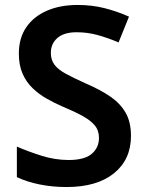

<svg xmlns="http://www.w3.org/2000/svg" viewBox="-20 -744 590 774"><path d="M508 -196Q508 -101 439.5 -45.5Q371 10 248 10Q191 10 139.5 -0.5Q88 -11 48 -30V-153Q94 -133 148 -116Q202 -99 257 -99Q321 -99 350 -124Q379 -149 379 -188Q379 -218 362 -238.5Q345 -259 312 -277Q279 -295 231 -315Q199 -329 168 -346.5Q137 -364 111.5 -388.5Q86 -413 71 -447Q56 -481 56 -528Q56 -590 85.5 -633.5Q115 -677 168.5 -700.5Q222 -724 293 -724Q350 -724 400 -711.5Q450 -699 500 -677L458 -573Q413 -592 372.5 -603Q332 -614 289 -614Q238 -614 211.5 -591Q185 -568 185 -531Q185 -502 200 -482.5Q215 -463 246.5 -446Q278 -429 327 -407Q385 -382 425 -354.5Q465 -327 486.5 -289.5Q508 -252 508 -196Z"/></svg>

Font: Noto Sans NKo Unjoined SemiBold
Style: Regular
Weight: 600
Designer: Monotype Design Team
Foundry: Monotype Imaging Inc.
Version: Version 2.004